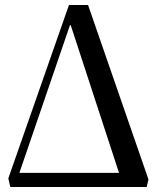

<svg xmlns="http://www.w3.org/2000/svg" viewBox="-20 -743 623 763"><path d="M21 0 13 -34 254 -723H330L570 -30L563 0ZM57 -56H453L261 -643H258Z"/></svg>

Font: Literata 60pt
Style: Regular
Weight: 400
Designer: Latin by Veronika Burian and Jose Scaglione. Greek by Irene Vlachou. Cyrillic by Vera Evstafieva.
Foundry: TypeTogether
Version: Version 3.002